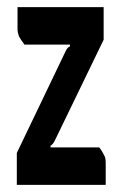

<svg xmlns="http://www.w3.org/2000/svg" viewBox="-20 -520 326 540"><path d="M122.1 -105.5H258.8Q265.6 -98.6 275.4 -78.1Q277.3 -71.3 277.3 -63.5V0H27.3V-89.8L164.1 -375Q169.9 -387.7 176.8 -389.6V-394.5H48.8Q37.1 -410.2 33.2 -418Q29.3 -429.7 29.3 -436.5V-500H271.5V-408.2L134.8 -126Q128.9 -113.3 122.1 -110.4Z"/></svg>

Font: Vancouver Drive
Style: Bold
Weight: 700
Designer: Valery Zaveryaev
Foundry: Cyreal (www.cyreal.org)
Version: Version 1.01